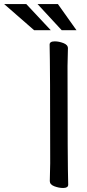

<svg xmlns="http://www.w3.org/2000/svg" viewBox="-140 -916 432 952"><path d="M172.9 16.1Q151.9 16.1 129.4 7.6Q106.9 -1 106.9 -18.1L108.9 -106.9Q108.9 -588.9 106 -694.8Q106 -710.9 131.8 -710.9Q151.9 -710.9 174.3 -702.4Q196.8 -693.8 196.8 -676.8L194.8 -587.9Q194.8 -106 198.2 0Q197.8 16.1 172.9 16.1ZM-9.8 -896 111.8 -766.1H29.3L-119.6 -896ZM147 -896 239.3 -766.1H166L45.9 -896Z"/></svg>

Font: LXGW WenKai Screen R
Style: Regular
Weight: 400
Designer: Fontworks Inc.
Version: Version 1.235;May 31, 2022